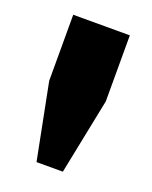

<svg xmlns="http://www.w3.org/2000/svg" viewBox="-81 -778 363 459"><g transform="rotate(20 100.0 -548.5)"><path d="M133 -368H66L28 -561V-729H172V-561Z"/></g></svg>

Font: Mona Sans Condensed ExtraBold
Style: Regular
Weight: 800
Width: 3
Designer: Deni Anggara
Foundry: GitHub
Version: Version 1.001;gftools[0.9.33]